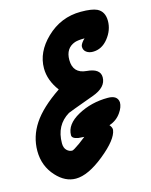

<svg xmlns="http://www.w3.org/2000/svg" viewBox="-113 -773 668 850"><g transform="rotate(-15 220.5 -348.0)"><path d="M446 -632Q446 -590 417 -553.5Q388 -517 347 -517Q329 -517 317 -526Q305 -535 305 -551Q305 -561 319 -577Q321 -579 326 -584Q296 -584 281 -579Q236 -563 236 -509Q236 -447 297.5 -442Q359 -437 359 -397Q359 -351 295 -328Q177 -285 174 -283Q109 -244 109 -161Q109 -140 120 -129Q131 -118 145 -118Q151 -118 182 -140Q192 -147 212 -163Q194 -164 185 -165Q157 -170 157 -185Q157 -235 219 -269Q281 -303 357 -303Q401 -303 404 -270Q404 -248 387 -224Q367 -195 333 -184Q344 -171 343 -160Q337 -117 261 -55.5Q185 6 129 6Q80 6 40 -38Q-5 -87 -5 -156Q-5 -222 33 -279.5Q71 -337 157 -395Q118 -447 118 -502Q118 -576 181 -637Q248 -702 340 -702Q391 -702 414 -691Q446 -675 446 -632Z"/></g></svg>

Font: Praegefest
Style: Regular
Weight: 600
Designer: Peter Wiegel nach alter Vorlage
Foundry: Peter Wiegel
Version: Version 1.000